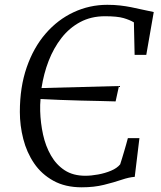

<svg xmlns="http://www.w3.org/2000/svg" viewBox="-20 -771 670 798"><path d="M319.5 7.5Q251 7.5 201.8 -19.8Q152.5 -47 121.8 -92.2Q91 -137.5 76.8 -193.2Q62.5 -249 62.5 -306Q62.5 -409 91 -491.2Q119.5 -573.5 169.8 -631.5Q220 -689.5 286 -720.2Q352 -751 426 -751Q455 -751 479 -748.2Q503 -745.5 525.5 -741Q548 -736.5 571 -731.2Q594 -726 619 -721L588 -543H539.5L536.5 -678Q520 -688 493.8 -695.8Q467.5 -703.5 416 -703.5Q358.5 -703.5 313.2 -679.2Q268 -655 235.5 -613.2Q203 -571.5 182.2 -518Q161.5 -464.5 152.5 -405L474.5 -413.5L460.5 -349.5Q435.5 -350.5 397.5 -351.2Q359.5 -352 316 -353Q272.5 -354 228.8 -355.8Q185 -357.5 148.5 -359.5Q147.5 -347 147 -335Q146.5 -323 147 -309.5Q148.5 -259.5 159 -211.5Q169.5 -163.5 191.8 -124.8Q214 -86 249 -63.2Q284 -40.5 334.5 -40.5Q359 -40.5 387.8 -45.8Q416.5 -51 441.5 -61.5Q466.5 -72 479.5 -88Q483.5 -101 487.8 -114.5Q492 -128 496 -141.8Q500 -155.5 504 -169.5Q508 -183.5 511.5 -197H559.5L540 -36Q517 -34.5 485.2 -23.8Q453.5 -13 412.2 -2.8Q371 7.5 319.5 7.5Z"/></svg>

Font: Merriweather 20pt Light
Style: Italic
Weight: 300
Italic angle: -7.8°
Version: Version 2.101